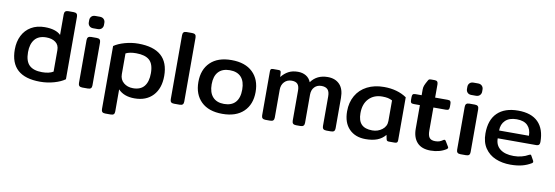

<svg xmlns="http://www.w3.org/2000/svg" viewBox="-61 -1136 5188 1794"><g transform="rotate(10 2532.5 -239.0)"><path d="M39 -241Q39 -316 68 -373.5Q97 -431 151.5 -463Q206 -495 280 -495Q385 -495 432 -448V-643Q432 -662 441 -671Q450 -680 470 -680H520Q540 -680 549 -671Q558 -662 558 -643V-50Q520 -22 456 -3.5Q392 15 323 15Q39 15 39 -241ZM432 -100V-304Q432 -353 398 -378Q364 -403 310 -403Q237 -403 201 -359Q165 -315 165 -238Q165 -152 205 -114Q245 -76 326 -76Q393 -76 432 -100Z M676 -611V-632Q676 -652 689 -666Q702 -680 726 -680H769Q793 -680 806.5 -666Q820 -652 820 -632V-611Q820 -591 806.5 -577Q793 -563 769 -563H726Q702 -563 689 -577Q676 -591 676 -611ZM684 -36V-443Q684 -462 693 -471Q702 -480 722 -480H774Q794 -480 803 -471Q812 -462 812 -443V-36Q812 -18 803.5 -9Q795 0 774 0H722Q702 0 693 -9Q684 -18 684 -36Z M938 166V-432Q976 -459 1039.5 -477Q1103 -495 1167 -495Q1457 -495 1457 -239Q1457 -121 1393.5 -53Q1330 15 1219 15Q1118 15 1064 -43V166Q1064 185 1055.5 193.5Q1047 202 1026 202H975Q955 202 946.5 193Q938 184 938 166ZM1330 -243Q1330 -330 1289 -366.5Q1248 -403 1163 -403Q1100 -403 1064 -384V-187Q1064 -136 1100 -106Q1136 -76 1189 -76Q1260 -76 1295 -119Q1330 -162 1330 -243Z M1555 -36V-643Q1555 -662 1563.5 -671Q1572 -680 1592 -680H1645Q1665 -680 1674 -671Q1683 -662 1683 -643V-36Q1683 -18 1674.5 -9Q1666 0 1645 0H1592Q1572 0 1563.5 -9Q1555 -18 1555 -36Z M1781 -240Q1781 -358 1851.5 -426.5Q1922 -495 2052 -495Q2182 -495 2253 -426.5Q2324 -358 2324 -240Q2324 -122 2253 -53.5Q2182 15 2052 15Q1922 15 1851.5 -53.5Q1781 -122 1781 -240ZM2197 -240Q2197 -318 2160 -358.5Q2123 -399 2052 -399Q1982 -399 1944.5 -358.5Q1907 -318 1907 -240Q1907 -162 1944.5 -120.5Q1982 -79 2052 -79Q2123 -79 2160 -120Q2197 -161 2197 -240Z M2422 -36V-453Q2422 -468 2427 -474Q2432 -480 2448 -480H2501Q2512 -480 2517 -475.5Q2522 -471 2523 -460L2526 -418Q2555 -455 2592.5 -475Q2630 -495 2682 -495Q2726 -495 2758.5 -475.5Q2791 -456 2806 -418Q2861 -495 2965 -495Q3036 -495 3077.5 -452Q3119 -409 3119 -324V-36Q3119 -18 3110.5 -9Q3102 0 3081 0H3037Q3017 0 3008 -9Q2999 -18 2999 -36V-317Q2999 -363 2979.5 -383Q2960 -403 2921 -403Q2880 -403 2854.5 -376Q2829 -349 2829 -303V-36Q2829 -18 2820 -9Q2811 0 2791 0H2750Q2730 0 2721 -9Q2712 -18 2712 -36V-322Q2712 -364 2694.5 -383.5Q2677 -403 2639 -403Q2596 -403 2569 -374.5Q2542 -346 2542 -300V-36Q2542 -18 2533.5 -9Q2525 0 2504 0H2460Q2440 0 2431 -9Q2422 -18 2422 -36Z M3197 -212Q3197 -296 3234 -360.5Q3271 -425 3339.5 -460Q3408 -495 3499 -495Q3626 -495 3714 -435V-27Q3714 -12 3707.5 -6Q3701 0 3685 0H3630Q3619 0 3613.5 -4.5Q3608 -9 3606 -19L3598 -58Q3567 -20 3521.5 -2.5Q3476 15 3411 15Q3313 15 3255 -44.5Q3197 -104 3197 -212ZM3593 -189V-384Q3572 -395 3550.5 -399.5Q3529 -404 3498 -404Q3419 -404 3371 -354Q3323 -304 3323 -216Q3323 -144 3356.5 -110Q3390 -76 3459 -76Q3512 -76 3552.5 -107Q3593 -138 3593 -189Z M3857 -162V-386H3800Q3780 -386 3773.5 -393Q3767 -400 3767 -419V-446Q3767 -465 3773.5 -472.5Q3780 -480 3800 -480H3857V-535Q3857 -556 3864.5 -574.5Q3872 -593 3888 -621Q3894 -633 3899.5 -636.5Q3905 -640 3919 -640H3952Q3970 -640 3977.5 -631.5Q3985 -623 3985 -606V-480H4103Q4123 -480 4129.5 -472.5Q4136 -465 4136 -446V-419Q4136 -400 4129.5 -393Q4123 -386 4103 -386H3985V-166Q3985 -120 4001 -99.5Q4017 -79 4056 -79Q4079 -79 4095 -84.5Q4111 -90 4130 -103Q4135 -107 4141 -107Q4147 -107 4153 -98L4182 -50Q4186 -45 4186 -39Q4186 -32 4176 -25Q4114 15 4028 15Q3943 15 3900 -32Q3857 -79 3857 -162Z M4264 -611V-632Q4264 -652 4277 -666Q4290 -680 4314 -680H4357Q4381 -680 4394.5 -666Q4408 -652 4408 -632V-611Q4408 -591 4394.5 -577Q4381 -563 4357 -563H4314Q4290 -563 4277 -577Q4264 -591 4264 -611ZM4272 -36V-443Q4272 -462 4281 -471Q4290 -480 4310 -480H4362Q4382 -480 4391 -471Q4400 -462 4400 -443V-36Q4400 -18 4391.5 -9Q4383 0 4362 0H4310Q4290 0 4281 -9Q4272 -18 4272 -36Z M4506 -232Q4506 -361 4575 -428Q4644 -495 4771 -495Q4897 -495 4961.5 -430Q5026 -365 5026 -242Q5026 -207 4994 -207H4627Q4627 -141 4673 -105.5Q4719 -70 4801 -70Q4880 -70 4943 -106Q4950 -110 4954 -110Q4961 -110 4965 -101L4989 -58Q4992 -52 4992 -47Q4992 -40 4983 -34Q4942 -9 4894.5 3Q4847 15 4785 15Q4707 15 4644 -11.5Q4581 -38 4543.5 -93.5Q4506 -149 4506 -232ZM4910 -281Q4910 -343 4875.5 -378Q4841 -413 4772 -413Q4702 -413 4664.5 -377Q4627 -341 4627 -281Z"/></g></svg>

Font: Mitr
Style: Regular
Weight: 400
Designer: Thanarat Vachiruckul
Foundry: Cadson Demak
Version: Version 1.003